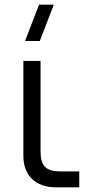

<svg xmlns="http://www.w3.org/2000/svg" viewBox="-20 -800 395 820"><path d="M150 -625H87L146.7 -780H209.7ZM318.5 -68H237.5Q214.3 -68 198.2 -72.7Q182.2 -77.3 172.2 -87.5Q162.2 -97.7 157.7 -113.9Q153.2 -130.2 153.2 -153.7V-539.7H79.8V-143.7V-133.3Q79.8 -102.5 89.4 -77.6Q99 -52.7 116.8 -35.6Q134.5 -18.5 160.3 -9.2Q186.2 0 218.2 0H228.5H318.5Z"/></svg>

Font: Vela Sans GX ExtLt
Style: Regular
Weight: 200
Designer: Principal design: Mikhail Sharanda - project Manrope.
Design modification: Ravid Balaliev
Foundry: Mikhail Sharanda
Version: Version 1.001